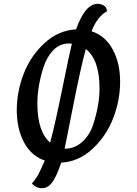

<svg xmlns="http://www.w3.org/2000/svg" viewBox="-20 -837 718 1007"><path d="M147 126Q175 94 191.5 57Q208 20 215 5Q144 -19 106 -90.5Q68 -162 68 -259Q68 -356 104 -449.5Q140 -543 213 -610.5Q286 -678 379 -683Q426 -817 493 -817Q509 -817 524.5 -808Q540 -799 541 -778Q490 -750 460 -673Q532 -650 571 -578Q610 -506 610 -409Q610 -312 574 -218Q538 -124 465.5 -56.5Q393 11 301 16Q275 93 252.5 121.5Q230 150 200 150Q170 150 147 126ZM502 -373Q502 -524 430 -580Q403 -482 362 -273Q321 -64 319 -57Q372 -57 411 -92.5Q450 -128 468 -182Q502 -285 502 -373ZM357 -608 341 -609Q294 -609 259.5 -573.5Q225 -538 208 -484Q176 -384 176 -294Q176 -147 243 -89Q268 -181 306 -368.5Q344 -556 357 -608Z"/></svg>

Font: Paprika
Style: Regular
Weight: 400
Designer: Eduardo Rodriguez Tunni
Foundry: Eduardo Rodriguez Tunni
Version: Version 1.001